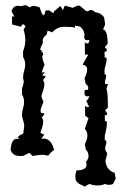

<svg xmlns="http://www.w3.org/2000/svg" viewBox="-20 -616 484 755"><path d="M319.3 -237.3V-237.8Q312 -239.7 312 -250.5L313.5 -261.7V-262.2L325.7 -262.7Q327.1 -267.1 327.1 -270.5Q327.1 -279.3 316.9 -286.1L312.5 -308.6Q322.8 -329.1 322.8 -342.3Q322.8 -358.9 304.7 -361.8L327.1 -401.4H314L313.5 -449.7Q319.8 -444.8 324.2 -444.8Q329.1 -444.8 329.1 -449.7V-451.2Q331.5 -453.1 331.5 -455.6Q331.5 -457.5 329.6 -459.5L321.8 -458Q311 -458 311 -471.2L312.5 -482.4Q304.2 -513.7 283.2 -513.7H279.8L275.9 -516.6L274.4 -507.3Q266.1 -510.7 232.4 -510.7Q205.1 -510.7 185.5 -488.8L167 -495.6L163.1 -479Q147.9 -469.7 147.9 -455.6L148.9 -447.8Q138.2 -428.2 138.2 -419.4H144Q142.6 -416.5 142.6 -415Q142.6 -414.1 143.6 -413.6Q145 -412.6 146.7 -411.1Q148.4 -409.7 148.4 -406.2Q149.9 -403.8 149.9 -401.9Q149.9 -400.4 148.9 -399.4Q146.5 -397.5 146.5 -394Q146.5 -381.3 155.3 -361.8Q146 -340.3 144.5 -331.1L157.7 -331.5Q149.9 -326.2 146.5 -319.8Q147.9 -317.9 150.9 -317.9Q152.3 -317.9 154.8 -318.4L159.7 -314.9L148.9 -301.3Q154.3 -294.4 154.3 -283.7Q154.3 -271.5 143.1 -240.7L146.5 -239.3H142.6Q144.5 -229 150.9 -214.8Q139.6 -189.5 139.6 -181.2Q139.6 -170.9 146.5 -170.9Q147.9 -170.9 150.4 -171.4L155.3 -168L144.5 -154.3Q149.9 -147.5 149.9 -136.7Q149.9 -124.5 138.7 -93.8L154.3 -86.4L142.1 -70.3L147 -71.8Q147.9 -69.8 148.9 -69.8Q149.9 -69.8 151.4 -71.3Q180.7 -71.3 192.9 -26.9Q180.2 -18.1 169.4 -3.4Q156.7 -7.3 147 -7.3Q138.7 -7.3 128.9 -6.1Q119.1 -4.9 108.4 -2.4L95.2 -15.1L71.3 -2.9H54.7Q32.2 -2.9 22 -24.4Q23.4 -70.8 48.3 -70.8L51.8 -68.8L54.7 -72.8L50.3 -74.2Q50.3 -82.5 71.3 -90.3L75.2 -120.1Q75.2 -127 73.7 -132.6Q72.3 -138.2 70.8 -143.3Q69.3 -148.4 67.9 -153.8Q66.4 -159.2 66.4 -166Q66.4 -176.8 70.6 -190.2Q74.7 -203.6 74.7 -214.8Q74.7 -231 66.4 -245.1V-268.1Q71.8 -280.8 73.7 -294.9Q73.2 -297.9 72.3 -300.8Q70.8 -306.2 70.8 -313Q70.8 -323.7 75 -337.2Q79.1 -350.6 79.1 -361.8Q79.1 -377.9 70.8 -392.1V-415Q79.6 -436 79.6 -459.5Q79.6 -476.1 72.8 -501L80.1 -511.2Q75.2 -520.5 70.8 -520.5Q66.4 -520.5 62.5 -510.7L27.3 -520V-551.8L36.6 -550.8L25.4 -571.3Q31.2 -593.3 51.3 -593.3L63 -591.8L81.1 -596.2L97.7 -586.9Q102.5 -592.8 112.8 -592.8Q122.1 -592.8 136.2 -586.9Q145 -556.2 151.4 -556.2Q155.3 -556.2 159.2 -575.2H173.8L189.9 -564L192.9 -571.8L217.3 -592.3L227.5 -576.2L234.4 -593.8L266.1 -585.4Q283.7 -594.2 289.6 -594.2Q293 -594.2 297.4 -590.8Q301.8 -587.4 306.4 -583Q311 -578.6 315.2 -575.2Q319.3 -571.8 322.8 -571.8L336.9 -576.7Q345.7 -576.7 355 -567.4Q375.5 -566.4 389.2 -548.3L393.6 -520.5L385.3 -500.5Q403.3 -497.1 403.3 -443.4L392.1 -431.2Q400.4 -422.9 400.4 -418.5Q400.4 -413.1 391.1 -412.6L391.6 -389.2L395 -390.1Q399.4 -390.1 399.4 -381.8Q399.4 -374 391.1 -343.3V-324.7Q397.5 -324.2 397.5 -316.9Q397.5 -310.5 393.1 -298.8V-285.2L404.8 -286.1L397.9 -265.1H399.4Q404.3 -250.5 404.3 -193.4L393.1 -181.2Q401.4 -172.9 401.4 -168.5Q401.4 -163.1 392.1 -162.6L392.6 -139.2L396 -140.1Q400.4 -140.1 400.4 -131.8Q400.4 -114.3 392.1 -83.5V-64.9Q398.4 -64.5 398.4 -57.1Q398.4 -50.8 394 -39.1V-25.4L401.9 -13.2L394.5 17.1Q398.9 53.7 430.7 63.5L435.1 86.4L424.3 107.4Q418 110.8 408.7 110.8Q399.4 110.8 393.1 107.4Q378.9 113.3 363.8 113.3Q348.1 113.3 331.5 107.4L310.5 118.7Q310.5 115.2 305.2 113.3Q299.8 111.3 293.5 108.2Q287.1 105 281.7 98.4Q276.4 91.8 276.4 78.6Q276.4 64 281.2 54.2Q320.3 53.2 320.3 31.7L318.4 20.5Q328.1 7.8 328.1 -1Q328.1 -19.5 317.9 -26.4L313.5 -48.8Q323.7 -69.3 323.7 -82.5Q323.7 -99.1 313.5 -108.9L328.1 -151.4L314.9 -161.1L314.5 -199.7Q320.8 -194.8 325.2 -194.8Q330.1 -194.8 330.1 -199.7L325.7 -203.1Q325.2 -210.9 318.8 -218.3Q328.1 -226.1 331.5 -237.8L323.7 -237.3Z"/></svg>

Font: Truetypewriter PolyglOTT
Style: Regular
Weight: 400
Designer: Sergey Beatoff a.k.a. Sam_T
Version: Version 3.76